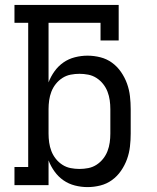

<svg xmlns="http://www.w3.org/2000/svg" viewBox="-20 -755 640 783"><path d="M337 8Q311 8 285.5 1.5Q260 -5 239 -19.5Q218 -34 202.5 -55.5Q187 -77 178 -101V0H39V-74H95V-662H39V-735H464V-590H390V-662H178V-419Q187 -443 202.5 -464.5Q218 -486 239 -500.5Q260 -515 285.5 -521.5Q311 -528 337 -528Q363 -528 389 -521.5Q415 -515 436.5 -499.5Q458 -484 473.5 -461.5Q489 -439 498 -414Q507 -389 510 -362.5Q513 -336 513 -310V-210Q513 -184 510 -157.5Q507 -131 498 -106Q489 -81 473.5 -58.5Q458 -36 436.5 -20.5Q415 -5 389 1.5Q363 8 337 8ZM304 -66Q322 -66 340 -69.5Q358 -73 373.5 -83Q389 -93 400.5 -107.5Q412 -122 418.5 -139Q425 -156 427.5 -174Q430 -192 430 -210V-310Q430 -328 427.5 -346Q425 -364 418.5 -381Q412 -398 400.5 -412.5Q389 -427 373.5 -437Q358 -447 340 -450.5Q322 -454 304 -454Q286 -454 268 -450.5Q250 -447 234.5 -437Q219 -427 207.5 -412.5Q196 -398 189.5 -381Q183 -364 180.5 -346Q178 -328 178 -310V-210Q178 -192 180.5 -174Q183 -156 189.5 -139Q196 -122 207.5 -107.5Q219 -93 234.5 -83Q250 -73 268 -69.5Q286 -66 304 -66Z"/></svg>

Font: Iosevka HT Extended
Style: Regular
Weight: 400
Width: 7
Monospace: yes
Designer: Belleve Invis
Foundry: Belleve Invis
Version: Version 32.3.0; ttfautohint (v1.8.4)